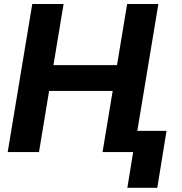

<svg xmlns="http://www.w3.org/2000/svg" viewBox="-20 -747 896 943"><path d="M17.8 0 138.5 -727.3H292.3L242.5 -427.2H554.7L604.4 -727.3H757.8L637.1 0H483.7L533.4 -300.4H221.2L171.5 0ZM797.9 -104.4 752.5 175.4H605.5L650.9 -104.4Z"/></svg>

Font: Inter UI
Style: Bold Italic
Weight: 700
Italic angle: 9.39999°
Designer: Rasmus Andersson
Foundry: rsms
Version: 3.2;8d6f07862